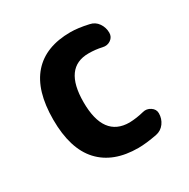

<svg xmlns="http://www.w3.org/2000/svg" viewBox="-129 -646 758 772"><g transform="rotate(-30 250.0 -260.0)"><path d="M387.7 -106.4Q406.2 -111.3 423.3 -100.1Q440.4 -88.9 440.4 -70.3Q440.4 -44.9 425.8 -24.9Q411.1 -4.9 386.7 0Q335 9.8 299.8 9.8Q183.6 9.8 121.6 -57.6Q59.6 -125 59.6 -259.8Q59.6 -394.5 119.6 -462.4Q179.7 -530.3 294.9 -530.3Q330.1 -530.3 377.9 -519.5Q402.3 -514.6 416 -494.6Q429.7 -474.6 429.7 -450.2Q429.7 -430.7 413.6 -419.4Q397.5 -408.2 377 -413.1Q347.7 -419.9 315.4 -419.9Q200.2 -419.9 200.2 -259.8Q200.2 -96.7 320.3 -96.7Q353.5 -97.7 387.7 -106.4Z"/></g></svg>

Font: Rounded-X Mgen+ 2m bold
Style: Bold
Weight: 700
Designer: [Source Han Sans]
Ryoko NISHIZUKA  (kana & ideographs); Paul D. Hunt (Latin, Greek & Cyrillic); Wenlong ZHANG  (bopomofo
Version: Version 1.059.20150602